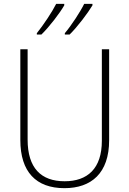

<svg xmlns="http://www.w3.org/2000/svg" viewBox="-20 -971 674 1001"><path d="M462 -943V-951H419C399 -910 352 -838 318 -798V-791H343C384 -831 438 -903 462 -943ZM315 -943V-951H273C252 -909 206 -840 172 -798V-791H196C238 -832 292 -903 315 -943ZM549 -240V-714H511V-237C511 -92 436 -26 317 -26C194 -26 124 -95 124 -243V-714H86V-241C86 -75 168 10 316 10C456 10 549 -68 549 -240Z"/></svg>

Font: Noto Sans Devanagari SemiCondensed ExtraLight
Style: Regular
Weight: 200
Width: 4
Designer: Jelle Bosma - Monotype Design Team
Foundry: Monotype Imaging Inc.
Version: Version 2.004